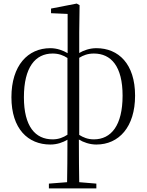

<svg xmlns="http://www.w3.org/2000/svg" viewBox="-20 -796 822 1076"><path d="M520 14C646 14 737 -84 737 -260C737 -438 644 -526 520 -526C483 -526 449 -514 424 -499V-615L426 -767L410 -776L266 -748V-722L359 -718V-498C334 -513 300 -526 262 -526C136 -526 44 -429 44 -251C44 -74 137 14 262 14C300 14 333 2 358 -13C358 88 357 159 356 225L254 233V260H520V233L424 225C423 160 422 95 422 -14C447 1 482 14 520 14ZM358 -41C335 -26 309 -15 275 -15C178 -15 114 -87 114 -251C114 -419 178 -496 275 -496C309 -496 335 -486 358 -471ZM424 -472C446 -486 472 -496 506 -496C603 -496 667 -424 667 -260C667 -93 603 -15 506 -15C472 -15 446 -26 424 -40Z"/></svg>

Font: Noto Serif TC Light
Style: Regular
Weight: 300
Designer: Ryoko NISHIZUKA 西塚涼子 (kana & ideographs); Frank Grießhammer (Latin, Greek & Cyrillic); Wenlong ZHANG 张文龙 (bopomofo); San
Foundry: Adobe
Version: Version 2.001;hotconv 1.1.0;makeotfexe 2.6.0